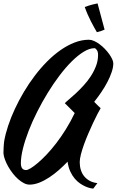

<svg xmlns="http://www.w3.org/2000/svg" viewBox="-30 -994 681 1120"><path d="M630.9 -624Q630.9 -601.1 621.3 -573Q611.8 -544.9 596.4 -515.4Q581.1 -485.8 560.8 -456.1Q540.5 -426.3 519.5 -399.9Q532.2 -387.2 542.5 -376.7Q552.7 -366.2 557.1 -362.8Q550.3 -351.1 538.3 -328.4Q526.4 -305.7 512.9 -276.9Q499.5 -248 485.6 -215.8Q471.7 -183.6 460.4 -152.6Q449.2 -121.6 442.1 -94Q435.1 -66.4 435.1 -47.9Q435.1 -23.4 441.7 -2.4Q448.2 18.6 461.2 34.4Q474.1 50.3 493.4 60.8Q512.7 71.3 538.1 74.2L514.2 106Q508.3 106 496.1 103.3Q483.9 100.6 468.8 94Q453.6 87.4 437 76.2Q420.4 64.9 405.8 47.6Q391.1 30.3 379.9 6.1Q368.7 -18.1 364.3 -50.8Q340.8 -26.4 313.7 -2.4Q286.6 21.5 257.8 40.5Q229 59.6 199.5 71.3Q169.9 83 142.1 83Q126 83 109.1 74.2Q92.3 65.4 75.9 51Q59.6 36.6 44.7 17.6Q29.8 -1.5 18.3 -21.7Q6.8 -42 -0.7 -62Q-8.3 -82 -9.8 -99.1Q-9.8 -105.5 -9.5 -114.5Q-9.3 -123.5 -8.8 -133.3Q-8.3 -143.1 -7.6 -152.3Q-6.8 -161.6 -5.9 -168.9Q1.5 -212.4 17.6 -260.7Q33.7 -309.1 56.9 -358.9Q80.1 -408.7 109.4 -458Q138.7 -507.3 172.9 -552.2Q207 -597.2 245.1 -635.5Q283.2 -673.8 323.5 -701.9Q363.8 -730 405.5 -746.1Q447.3 -762.2 488.8 -762.2Q502.9 -762.2 519 -754.9Q535.2 -747.6 551 -735.8Q566.9 -724.1 581.3 -709.2Q595.7 -694.3 606.7 -679Q617.7 -663.6 624.3 -649.2Q630.9 -634.8 630.9 -624ZM122.1 -2Q131.3 -2 149.2 -12.7Q167 -23.4 190.7 -43.5Q214.4 -63.5 242.2 -92.8Q270 -122.1 298.3 -158.9Q326.7 -195.8 354.2 -240Q381.8 -284.2 405.8 -334.5L348.1 -392.1Q356.4 -400.9 374 -415.5Q391.6 -430.2 413.1 -450.2Q434.6 -470.2 457.3 -494.9Q480 -519.5 498.8 -548.1Q517.6 -576.7 529.8 -608.2Q542 -639.6 542 -673.8Q542 -692.9 534.4 -702.9Q526.9 -712.9 521 -712.9Q492.2 -712.9 458.3 -692.1Q424.3 -671.4 388.7 -636Q353 -600.6 317.1 -553.2Q281.2 -505.9 248.3 -452.1Q215.3 -398.4 186.8 -341.8Q158.2 -285.2 137.2 -231Q116.2 -176.8 104 -127.9Q91.8 -79.1 91.8 -42Q91.8 -2 122.1 -2ZM580.1 -821.3Q568.8 -815.9 559.1 -813Q549.3 -810.1 535.2 -806.2Q527.8 -818.8 518.8 -835Q509.8 -851.1 500.2 -869.9Q490.7 -888.7 481.4 -909.7Q472.2 -930.7 464.4 -953.1Q489.3 -962.4 509.3 -967.5Q529.3 -972.7 539.1 -974.1L580.1 -821.3Z"/></svg>

Font: Yesteryear
Style: Regular
Weight: 400
Designer: Astigmatic (AOETI)
Foundry: Astigmatic (AOETI)
Version: Version 1.000